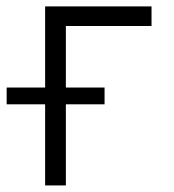

<svg xmlns="http://www.w3.org/2000/svg" viewBox="-54 -565 531 585"><path d="M407.7 -545.5V-485.8H146.7V0H83.5V-545.5ZM-33.7 -247.2V-298.3H264.6V-247.2Z"/></svg>

Font: Inter Zeller Light
Style: Regular
Weight: 300
Designer: Rasmus Andersson; Joe Bland
Foundry: zeller
Version: Version 3.015;git-dec3a8cb1